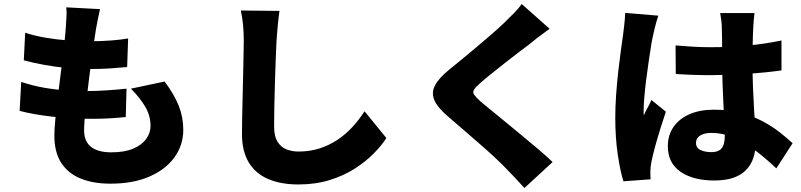

<svg xmlns="http://www.w3.org/2000/svg" viewBox="-20 -856 4040 968"><path d="M484 -810Q477 -779 472.5 -755Q468 -731 464 -710Q461 -692 455.5 -654.5Q450 -617 443 -567.5Q436 -518 429.5 -464Q423 -410 417 -358.5Q411 -307 407.5 -265Q404 -223 404 -199Q404 -143 439 -115.5Q474 -88 541 -88Q608 -88 651.5 -106.5Q695 -125 717 -155.5Q739 -186 739 -221Q739 -272 712.5 -317.5Q686 -363 640 -409L810 -445Q859 -379 881.5 -322Q904 -265 904 -201Q904 -125 860 -63.5Q816 -2 734 34Q652 70 536 70Q451 70 387.5 44.5Q324 19 289 -34.5Q254 -88 254 -173Q254 -203 259 -254.5Q264 -306 271.5 -368.5Q279 -431 287.5 -496Q296 -561 302.5 -619.5Q309 -678 312 -720Q315 -760 315.5 -780Q316 -800 314 -819ZM107 -691Q152 -676 206.5 -666.5Q261 -657 319 -652.5Q377 -648 431 -648Q490 -648 541 -652Q592 -656 626 -662L621 -518Q578 -514 534 -511Q490 -508 426 -508Q372 -508 315 -513.5Q258 -519 203 -529Q148 -539 100 -552ZM87 -443Q144 -424 201 -414Q258 -404 313.5 -400.5Q369 -397 422 -397Q465 -397 518.5 -400.5Q572 -404 618 -409L614 -266Q577 -262 535 -259.5Q493 -257 448 -257Q338 -257 242.5 -268Q147 -279 79 -297Z M1389 -801Q1384 -766 1380 -724Q1376 -682 1374 -649Q1372 -610 1370 -553.5Q1368 -497 1366 -435.5Q1364 -374 1363 -316.5Q1362 -259 1362 -218Q1362 -170 1378.5 -142.5Q1395 -115 1423 -103.5Q1451 -92 1485 -92Q1543 -92 1592 -108Q1641 -124 1682 -151.5Q1723 -179 1757 -216Q1791 -253 1818 -295L1928 -160Q1905 -124 1865.5 -83.5Q1826 -43 1770.5 -7Q1715 29 1643 51.5Q1571 74 1484 74Q1397 74 1333 47Q1269 20 1234.5 -36.5Q1200 -93 1200 -180Q1200 -218 1201 -269.5Q1202 -321 1203.5 -377.5Q1205 -434 1206 -488Q1207 -542 1208 -584.5Q1209 -627 1209 -649Q1209 -690 1205.5 -729.5Q1202 -769 1194 -803Z M2751 -711Q2723 -691 2698 -672Q2673 -653 2653 -636Q2629 -618 2596 -593Q2563 -568 2527.5 -540Q2492 -512 2459 -485.5Q2426 -459 2402 -438Q2378 -417 2370 -404Q2362 -391 2370.5 -378.5Q2379 -366 2403 -344Q2423 -327 2456.5 -300Q2490 -273 2530.5 -239.5Q2571 -206 2614 -170.5Q2657 -135 2696.5 -101.5Q2736 -68 2766 -39L2624 92Q2576 38 2526 -12Q2505 -34 2470.5 -66Q2436 -98 2394.5 -134Q2353 -170 2311.5 -206Q2270 -242 2236 -271Q2185 -315 2169.5 -352Q2154 -389 2173.5 -426Q2193 -463 2246 -506Q2276 -530 2313 -560.5Q2350 -591 2388.5 -623.5Q2427 -656 2462 -686.5Q2497 -717 2522 -741Q2548 -766 2572.5 -791Q2597 -816 2610 -836Z M3386 -627Q3430 -623 3474.5 -620.5Q3519 -618 3565 -618Q3657 -618 3749 -626.5Q3841 -635 3920 -652V-501Q3842 -490 3750 -484Q3658 -478 3566 -477Q3521 -477 3476 -478.5Q3431 -480 3387 -483ZM3784 -790Q3782 -776 3780.5 -758Q3779 -740 3778 -723Q3777 -708 3776 -681Q3775 -654 3774.5 -619.5Q3774 -585 3774 -545Q3774 -470 3776.5 -409.5Q3779 -349 3782 -300.5Q3785 -252 3787.5 -212.5Q3790 -173 3790 -139Q3790 -95 3778 -59.5Q3766 -24 3741 1.5Q3716 27 3676.5 40.5Q3637 54 3581 54Q3475 54 3411 10Q3347 -34 3347 -119Q3347 -175 3376 -216.5Q3405 -258 3457 -280.5Q3509 -303 3579 -303Q3654 -303 3714.5 -287Q3775 -271 3824 -245Q3873 -219 3910.5 -189.5Q3948 -160 3976 -134L3894 -7Q3834 -64 3779 -104Q3724 -144 3672 -165Q3620 -186 3567 -186Q3532 -186 3510.5 -173Q3489 -160 3489 -136Q3489 -110 3512 -99.5Q3535 -89 3567 -89Q3591 -89 3606 -98Q3621 -107 3627.5 -125Q3634 -143 3634 -170Q3634 -195 3632 -235.5Q3630 -276 3627.5 -326Q3625 -376 3623 -432Q3621 -488 3621 -545Q3621 -605 3620.5 -653Q3620 -701 3619 -721Q3619 -732 3616.5 -753Q3614 -774 3611 -790ZM3299 -777Q3295 -766 3289 -745Q3283 -724 3278.5 -704Q3274 -684 3272 -675Q3268 -659 3262.5 -625Q3257 -591 3250.5 -546.5Q3244 -502 3238 -455Q3232 -408 3228.5 -366.5Q3225 -325 3225 -297Q3225 -295 3225 -286Q3225 -277 3226 -274Q3232 -289 3238.5 -301Q3245 -313 3251.5 -325Q3258 -337 3264 -352L3337 -293Q3322 -248 3307.5 -201.5Q3293 -155 3282 -114Q3271 -73 3265 -44Q3263 -34 3261 -19.5Q3259 -5 3259 3Q3259 11 3259 23.5Q3259 36 3260 48L3123 58Q3107 7 3094.5 -77Q3082 -161 3082 -263Q3082 -320 3086.5 -381.5Q3091 -443 3097.5 -500Q3104 -557 3110.5 -603.5Q3117 -650 3121 -678Q3124 -701 3127.5 -732Q3131 -763 3132 -791Z"/></svg>

Font: Noto Sans SC Black
Style: Regular
Weight: 900
Designer: Ryoko NISHIZUKA  (kana, bopomofo & ideographs); Paul D. Hunt (Latin, Greek & Cyrillic); Sandoll Communications , Soo-you
Foundry: Adobe
Version: Version 2.004-H2;hotconv 1.0.118;makeotfexe 2.5.65603